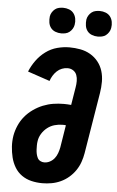

<svg xmlns="http://www.w3.org/2000/svg" viewBox="-63 -997 637 1047"><g transform="rotate(5 256.0 -473.5)"><path d="M209 8Q178 8 149 1Q120 -6 96.5 -22.5Q73 -39 58 -64Q43 -89 36 -117.5Q29 -146 27 -176Q25 -206 30 -237Q35 -265 47 -292.5Q59 -320 78 -343Q97 -366 122.5 -384Q148 -402 175.5 -413Q203 -424 231.5 -428.5Q260 -433 288 -433Q298 -433 308.5 -432.5Q319 -432 329 -431L345 -529Q348 -546 348 -563.5Q348 -581 342.5 -596Q337 -611 323.5 -620Q310 -629 292 -629Q277 -629 261.5 -623Q246 -617 234 -605.5Q222 -594 213.5 -580Q205 -566 200 -551L79 -592Q92 -624 113 -653Q134 -682 163 -703.5Q192 -725 226 -734Q260 -743 293 -743Q323 -743 352.5 -737.5Q382 -732 407 -717.5Q432 -703 450 -680.5Q468 -658 476.5 -630Q485 -602 485 -571.5Q485 -541 480 -510L425 -175Q421 -151 412.5 -126.5Q404 -102 389 -80Q374 -58 353.5 -40.5Q333 -23 309 -12Q285 -1 259.5 3.5Q234 8 209 8ZM210 -106Q226 -106 241 -114Q256 -122 266 -135Q276 -148 281.5 -163.5Q287 -179 290 -194L310 -318Q306 -319 301 -319Q296 -319 291 -319Q270 -319 248.5 -313Q227 -307 209 -293Q191 -279 179 -259.5Q167 -240 164 -219Q162 -207 162 -195Q162 -183 162.5 -171.5Q163 -160 165.5 -148.5Q168 -137 173 -127Q178 -117 188 -111.5Q198 -106 210 -106ZM441 -815Q424 -815 408.5 -821Q393 -827 383.5 -839.5Q374 -852 371.5 -868.5Q369 -885 371 -902Q373 -914 379.5 -924.5Q386 -935 395.5 -942.5Q405 -950 417 -952.5Q429 -955 440 -955Q457 -955 472.5 -949Q488 -943 497.5 -930.5Q507 -918 510 -901.5Q513 -885 510 -868Q508 -856 501.5 -845.5Q495 -835 485.5 -827.5Q476 -820 464 -817.5Q452 -815 441 -815ZM241 -815Q224 -815 208.5 -821Q193 -827 183.5 -839.5Q174 -852 171.5 -868.5Q169 -885 171 -902Q173 -914 179.5 -924.5Q186 -935 195.5 -942.5Q205 -950 217 -952.5Q229 -955 240 -955Q257 -955 272.5 -949Q288 -943 297.5 -930.5Q307 -918 310 -901.5Q313 -885 310 -868Q308 -856 301.5 -845.5Q295 -835 285.5 -827.5Q276 -820 264 -817.5Q252 -815 241 -815Z"/></g></svg>

Font: Iosevka SS18 Heavy
Style: Italic
Weight: 900
Italic angle: -9°
Monospace: yes
Designer: Belleve Invis
Foundry: Belleve Invis
Version: Version 25.1.1; ttfautohint (v1.8.4)